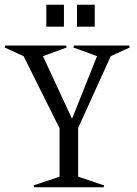

<svg xmlns="http://www.w3.org/2000/svg" viewBox="-33 -793 582 813"><path d="M-13.2 -591.8 -11.2 -600.1H247.1L249 -591.8L148.9 -555.2L272 -290L377.9 -555.2L277.8 -591.8L279.8 -600.1H514.2L516.1 -591.8L436 -555.2L297.9 -251V-44.9L408.2 -7.8L405.8 0H110.8L108.9 -7.8L219.2 -44.9V-250L66.9 -555.2ZM163.1 -680.2V-772.9H237.8V-680.2ZM293 -680.2V-772.9H368.2V-680.2Z"/></svg>

Font: Halibut Cnd
Style: Regular
Weight: 400
Width: 3
Designer: Matteo Maggi
Foundry: Collletttivo
Version: Version 3.080 | FøM Fix